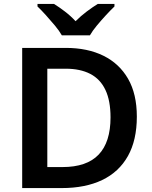

<svg xmlns="http://www.w3.org/2000/svg" viewBox="-20 -958 776 978"><path d="M677 -364Q677 -244 631.5 -163Q586 -82 500.5 -41Q415 0 294 0H93V-714H315Q426 -714 507 -674Q588 -634 632.5 -556.5Q677 -479 677 -364ZM543 -360Q543 -445 517 -500Q491 -555 440 -581.5Q389 -608 315 -608H221V-107H298Q422 -107 482.5 -170.5Q543 -234 543 -360ZM295 -778Q282 -801 259.5 -828Q237 -855 213.5 -881Q190 -907 171 -925V-938H255Q281 -922 310.5 -899.5Q340 -877 365 -850Q392 -877 422 -899.5Q452 -922 478 -938H563V-925Q544 -907 520 -881Q496 -855 473.5 -828Q451 -801 438 -778Z"/></svg>

Font: Noto Sans Armenian SemiBold
Style: Regular
Weight: 600
Designer: Monotype Design Team
Foundry: Monotype Imaging Inc.
Version: Version 2.007